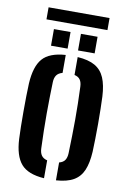

<svg xmlns="http://www.w3.org/2000/svg" viewBox="-92 -880 635 944"><g transform="rotate(10 225.5 -408.0)"><path d="M42.2 -162Q40.9 -186.8 40.3 -222.3Q39.7 -257.7 39.7 -297.2Q39.7 -336.6 40.3 -373.6Q40.9 -410.7 42.2 -438.4Q47.2 -524.3 81.5 -563.4Q115.8 -602.6 196.1 -607.7V-518.2Q175.8 -512.8 166.6 -499.8Q157.4 -486.7 156.7 -465.2Q155.5 -430 154.8 -390.1Q154 -350.2 153.9 -307.7Q153.8 -265.2 154.7 -221.8Q155.5 -178.3 157.3 -135.4Q158 -112.9 167.1 -99.7Q176.3 -86.4 196.1 -81.6V7.7Q115.2 2.4 80.8 -37.5Q46.4 -77.4 42.2 -162ZM255.7 7.7V-81.6Q275.8 -86.6 284.4 -99.8Q293.1 -112.9 293.8 -134.7Q295.3 -179.7 296.1 -220.7Q297 -261.8 297.1 -301.5Q297.2 -341.3 296.4 -381.9Q295.5 -422.4 293.8 -466.1Q293.1 -488 284.3 -500.9Q275.6 -513.9 255.7 -518.4V-607.7Q310.6 -604.1 343 -585.4Q375.3 -566.6 390.7 -530.4Q406 -494.3 408.9 -438.4Q410.1 -411.9 410.8 -376.1Q411.6 -340.4 411.6 -301.7Q411.6 -262.9 410.8 -226.5Q410.1 -190.1 408.9 -162Q405.7 -105.5 390.4 -69.3Q375 -33.1 342.7 -14.5Q310.4 4.1 255.7 7.7ZM251.8 -640V-722.9H334.7V-640ZM116.9 -640V-722.9H199.8V-640ZM72.4 -823.8H376.8V-763.7H72.4Z"/></g></svg>

Font: Big Shoulders Stencil Text Thin
Style: Regular
Weight: 100
Designer: Patric King
Foundry: XO Type Co
Version: Version 2.001